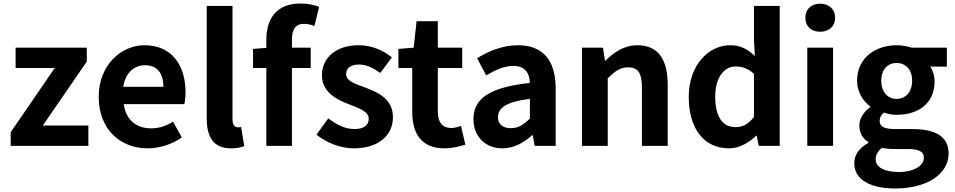

<svg xmlns="http://www.w3.org/2000/svg" viewBox="-20 -832 5446 1095"><path d="M41 0H484V-116H224L475 -481V-560H69V-444H292L41 -78Z M822 14C891 14 962 -10 1017 -48L967 -138C926 -113 887 -100 842 -100C758 -100 698 -147 686 -238H1031C1035 -252 1038 -279 1038 -306C1038 -462 958 -574 804 -574C671 -574 543 -461 543 -280C543 -95 665 14 822 14ZM683 -337C695 -418 747 -460 806 -460C879 -460 912 -412 912 -337Z M1298 14C1332 14 1356 8 1373 1L1355 -108C1345 -106 1341 -106 1335 -106C1321 -106 1306 -117 1306 -151V-798H1159V-157C1159 -53 1195 14 1298 14Z M1423 -444H1499V0H1645V-444H1752V-560H1645V-608C1645 -670 1670 -696 1713 -696C1733 -696 1754 -692 1773 -683L1800 -793C1775 -803 1737 -812 1693 -812C1553 -812 1499 -721 1499 -605V-559L1423 -553Z M1998 14C2143 14 2221 -64 2221 -163C2221 -266 2139 -304 2065 -332C2005 -354 1954 -369 1954 -410C1954 -442 1978 -464 2029 -464C2070 -464 2109 -444 2149 -416L2215 -505C2169 -541 2106 -574 2025 -574C1897 -574 1816 -503 1816 -403C1816 -309 1895 -266 1966 -239C2025 -216 2083 -197 2083 -155C2083 -120 2058 -96 2002 -96C1949 -96 1902 -119 1852 -157L1785 -64C1841 -18 1923 14 1998 14Z M2515 14C2564 14 2603 2 2634 -7L2609 -114C2594 -108 2572 -102 2554 -102C2504 -102 2477 -132 2477 -196V-444H2616V-560H2477V-711H2356L2339 -560L2252 -553V-444H2331V-195C2331 -71 2382 14 2515 14Z M2845 14C2910 14 2966 -17 3014 -60H3019L3029 0H3149V-327C3149 -489 3076 -574 2934 -574C2846 -574 2766 -540 2701 -500L2753 -402C2805 -433 2855 -456 2907 -456C2976 -456 3000 -414 3002 -359C2777 -335 2680 -272 2680 -153C2680 -57 2745 14 2845 14ZM2894 -101C2851 -101 2820 -120 2820 -164C2820 -215 2865 -252 3002 -268V-156C2967 -121 2936 -101 2894 -101Z M3299 0H3446V-385C3487 -426 3517 -448 3562 -448C3617 -448 3641 -418 3641 -331V0H3788V-349C3788 -490 3736 -574 3615 -574C3539 -574 3482 -534 3433 -486H3430L3419 -560H3299Z M4137 14C4195 14 4251 -17 4292 -58H4296L4307 0H4427V-798H4280V-601L4285 -513C4245 -550 4206 -574 4143 -574C4023 -574 3908 -462 3908 -280C3908 -96 3997 14 4137 14ZM4175 -107C4101 -107 4059 -165 4059 -282C4059 -393 4112 -453 4175 -453C4211 -453 4246 -442 4280 -411V-165C4248 -123 4214 -107 4175 -107Z M4584 0H4731V-560H4584ZM4658 -651C4708 -651 4743 -682 4743 -731C4743 -779 4708 -811 4658 -811C4606 -811 4573 -779 4573 -731C4573 -682 4606 -651 4658 -651Z M5085 243C5272 243 5390 157 5390 44C5390 -54 5316 -96 5181 -96H5085C5020 -96 4997 -112 4997 -141C4997 -165 5007 -177 5021 -190C5046 -181 5072 -177 5093 -177C5214 -177 5310 -240 5310 -367C5310 -402 5299 -433 5285 -452H5380V-560H5179C5155 -568 5126 -574 5093 -574C4975 -574 4868 -503 4868 -372C4868 -306 4904 -253 4943 -225V-221C4909 -197 4881 -158 4881 -117C4881 -70 4902 -41 4932 -22V-17C4879 12 4852 52 4852 99C4852 198 4953 243 5085 243ZM5093 -268C5045 -268 5006 -305 5006 -372C5006 -437 5044 -473 5093 -473C5143 -473 5182 -437 5182 -372C5182 -305 5143 -268 5093 -268ZM5107 149C5026 149 4974 123 4974 77C4974 53 4985 31 5010 11C5031 16 5054 18 5087 18H5156C5216 18 5249 29 5249 69C5249 112 5192 149 5107 149Z"/></svg>

Font: Source Han Sans KR
Style: Bold
Weight: 700
Designer: Ryoko NISHIZUKA 西塚涼子 (kana, bopomofo & ideographs); Paul D. Hunt (Latin, Greek & Cyrillic); Sandoll Communications 산돌커뮤니
Foundry: Adobe
Version: Version 2.004;hotconv 1.0.118;makeotfexe 2.5.65603